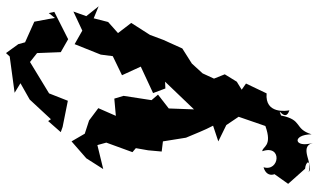

<svg xmlns="http://www.w3.org/2000/svg" viewBox="-226 -586 1037 624"><g transform="rotate(-90 292.0 -273.5)"><path d="M41 97 7 145 56 200C81 202 90 220 45 212C70 229 127 178 140 225C122 164 167 156 168 221C186 163 215 194 229 122C266 107 203 135 246 149C244 140 233 69 301 75L333 8L313 -6L339 -22L363 -61L349 -96L366 -133L398 -168L447 -199L475 -261L491 -304L530 -365L497 -408L533 -440L545 -487L584 -471L552 -511L567 -553L505 -524L461 -549L427 -464L422 -425L360 -395L388 -334L302 -294L317 -254L339 -255L249 -161L252 -243L297 -278L279 -299L293 -390L284 -420L228 -415L253 -472L213 -502L170 -516L145 -559L90 -511L55 -456L133 -475L141 -446L110 -361L123 -350L116 -310L112 -266L145 -262L157 -187C170 -157 181 -127 196 -99L145 -82L198 -56L225 -16L195 71C128 95 129 61 113 61C136 127 45 117 61 65C21 76 34 118 71 124ZM546 -613 543 -632 534 -680 467 -710 461 -732 432 -772 421 -760 303 -744 334 -725 281 -695 217 -626 211 -635 175 -594 192 -588 277 -571 301 -632 403 -694 432 -671 435 -594 477 -570 566 -615 562 -633Z"/></g></svg>

Font: Asimov Aggro
Style: It
Weight: 500
Designer: Google
Version: Version 2.000980; 2014